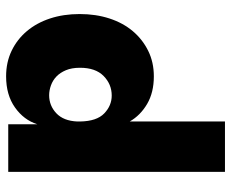

<svg xmlns="http://www.w3.org/2000/svg" viewBox="-84 -433 757 629"><g transform="rotate(-90 294.5 -118.5)"><path d="M46 240V-470H202V-375Q216 -419 257 -448Q298 -477 359 -477Q405 -477 442.5 -459Q480 -441 507 -409Q534 -377 548.5 -333Q563 -289 563 -236Q563 -183 548.5 -138.5Q534 -94 507 -62Q480 -30 442.5 -11.5Q405 7 359 7Q306 7 268.5 -15Q231 -37 211 -72V240ZM297 -336Q263 -336 238 -312.5Q213 -289 211 -244V-234Q212 -180 237.5 -155.5Q263 -131 296 -131Q333 -131 360 -157.5Q387 -184 387 -235Q387 -262 379 -281Q371 -300 358.5 -312Q346 -324 329.5 -330Q313 -336 297 -336Z"/></g></svg>

Font: Tilda Sans Black
Style: Regular
Weight: 900
Designer: ParaType Ltd
Foundry: ParaType Ltd
Version: Version 1.009